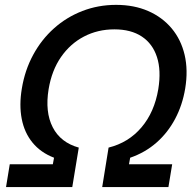

<svg xmlns="http://www.w3.org/2000/svg" viewBox="-20 -757 793 777"><path d="M4.4 0 19.5 -92.3H193.8L198.7 -118.7Q144.5 -139.6 111.6 -179.9Q78.6 -220.2 67.9 -276.1Q57.1 -332 68.4 -398.9Q80.6 -473.1 114.3 -535.2Q147.9 -597.2 198.5 -642.3Q249 -687.5 313.2 -712.4Q377.4 -737.3 449.7 -737.3Q522.5 -737.3 579.6 -712.4Q636.7 -687.5 674.6 -642.3Q712.4 -597.2 727.1 -535.2Q741.7 -473.1 729.5 -398.9Q718.3 -331.5 688.7 -275.9Q659.2 -220.2 613.3 -179.9Q567.4 -139.6 506.8 -118.7L502 -92.3H676.8L661.6 0H393.6L419.4 -159.7Q500 -179.7 552.5 -241.5Q605 -303.2 620.6 -396.5Q632.8 -472.2 615.2 -526.1Q597.7 -580.1 554 -609.1Q510.3 -638.2 442.9 -638.2Q375.5 -638.2 319.8 -609.1Q264.2 -580.1 226.8 -526.1Q189.5 -472.2 176.8 -396.5Q161.6 -303.7 193.4 -241.9Q225.1 -180.2 298.8 -159.7L272.5 0Z"/></svg>

Font: Inter 24pt Medium
Style: Italic
Weight: 500
Italic angle: -9.3988°
Designer: Rasmus Andersson
Foundry: rsms
Version: Version 4.001;git-66647c0bb